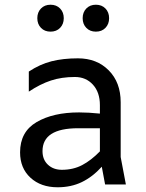

<svg xmlns="http://www.w3.org/2000/svg" viewBox="-20 -781 620 813"><path d="M425 0 411 -75Q372 -32 326.5 -10Q281 12 224 12Q153 12 109 -28.5Q65 -69 65 -136Q65 -223 135 -264Q205 -305 315 -305Q355 -305 403 -300V-336Q403 -390 373.5 -422.5Q344 -455 297 -455Q241 -455 195.5 -440Q150 -425 102 -393V-478Q149 -509 198 -521.5Q247 -534 310 -534Q390 -534 440.5 -483Q491 -432 491 -348V-116L513 0ZM403 -140V-238H311Q160 -238 160 -141Q160 -105 183 -83.5Q206 -62 242 -62Q290 -62 328 -82Q366 -102 403 -140ZM138 -704Q138 -729 153.5 -745Q169 -761 194 -761Q219 -761 234.5 -745Q250 -729 250 -704Q250 -679 234.5 -663Q219 -647 194 -647Q169 -647 153.5 -663Q138 -679 138 -704ZM330 -704Q330 -729 345.5 -745Q361 -761 386 -761Q411 -761 426.5 -745Q442 -729 442 -704Q442 -679 426.5 -663Q411 -647 386 -647Q361 -647 345.5 -663Q330 -679 330 -704Z"/></svg>

Font: Amiko
Style: Regular
Weight: 400
Designer: Pablo Impallari, Rodrigo Fuenzalida, Andres Torresi
Foundry: Impallari Type
Version: Version 1.001; ttfautohint (v1.3)